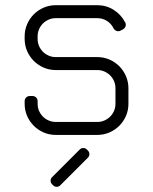

<svg xmlns="http://www.w3.org/2000/svg" viewBox="-20 -520 590 740"><path d="M195 -300C185.3 -300 176.2 -301.8 167.8 -305.5C159.2 -309.2 151.8 -314.2 145.5 -320.5C139.2 -326.8 134.2 -334.2 130.5 -342.8C126.8 -351.2 125 -360.3 125 -370V-380C125 -389.7 126.8 -398.8 130.5 -407.2C134.2 -415.8 139.2 -423.2 145.5 -429.5C151.8 -435.8 159.2 -440.8 167.8 -444.5C176.2 -448.2 185.3 -450 195 -450H355C368.3 -450 380.5 -446.6 391.5 -439.8C402.5 -432.9 410.8 -424 416.5 -413L417.5 -411C420.2 -406 424.2 -402.6 429.5 -400.8C434.8 -398.9 439.8 -399.3 444.5 -402L453.5 -406.5C458.5 -409.2 461.9 -413.2 463.8 -418.5C465.6 -423.8 465.2 -428.8 462.5 -433.5L461 -436C451 -455 436.6 -470.4 417.8 -482.2C398.9 -494.1 378 -500 355 -500H195C178.3 -500 162.8 -496.8 148.2 -490.5C133.8 -484.2 121.1 -475.6 110.2 -464.8C99.4 -453.9 90.8 -441.2 84.5 -426.5C78.2 -411.8 75 -396.3 75 -380V-370C75 -353.3 78.2 -337.8 84.5 -323.2C90.8 -308.8 99.4 -296.1 110.2 -285.2C121.1 -274.4 133.8 -265.8 148.2 -259.5C162.8 -253.2 178.3 -250 195 -250H355C364.7 -250 373.8 -248.2 382.2 -244.5C390.8 -240.8 398.2 -235.8 404.5 -229.5C410.8 -223.2 415.8 -215.8 419.5 -207.2C423.2 -198.8 425 -189.7 425 -180V-120C425 -110.3 423.2 -101.2 419.5 -92.8C415.8 -84.2 410.8 -76.8 404.5 -70.5C398.2 -64.2 390.8 -59.2 382.2 -55.5C373.8 -51.8 364.7 -50 355 -50H195C185.3 -50 176.2 -51.8 167.8 -55.5C159.2 -59.2 151.8 -64.2 145.5 -70.5C139.2 -76.8 134.2 -84.2 130.5 -92.8C126.8 -101.2 125 -110.3 125 -120V-130C125 -135.7 123.1 -140.4 119.2 -144.2C115.4 -148.1 110.7 -150 105 -150H95C89.3 -150 84.6 -148.1 80.8 -144.2C76.9 -140.4 75 -135.7 75 -130V-120C75 -103.3 78.2 -87.8 84.5 -73.2C90.8 -58.8 99.4 -46.1 110.2 -35.2C121.1 -24.4 133.8 -15.8 148.2 -9.5C162.8 -3.2 178.3 0 195 0H355C371.7 0 387.2 -3.2 401.8 -9.5C416.2 -15.8 428.9 -24.4 439.8 -35.2C450.6 -46.1 459.2 -58.8 465.5 -73.2C471.8 -87.8 475 -103.3 475 -120V-180C475 -196.3 471.8 -211.8 465.5 -226.5C459.2 -241.2 450.6 -253.9 439.8 -264.8C428.9 -275.6 416.2 -284.2 401.8 -290.5C387.2 -296.8 371.7 -300 355 -300ZM287 56.5 181 162.5C177 166.2 175 170.8 175 176.2C175 181.8 177 186.5 181 190.5L184.5 194C188.2 198 192.8 200 198.5 200C204.2 200 208.8 198 212.5 194L318.5 88C322.5 84.3 324.5 79.7 324.5 74C324.5 68.3 322.5 63.7 318.5 60L315 56.5C311.3 52.5 306.7 50.5 301 50.5C295.3 50.5 290.7 52.5 287 56.5Z"/></svg>

Font: lerotica
Style: Regular
Weight: 400
Designer: defharo
Foundry: deFharo
Version: Version 1.001 2011